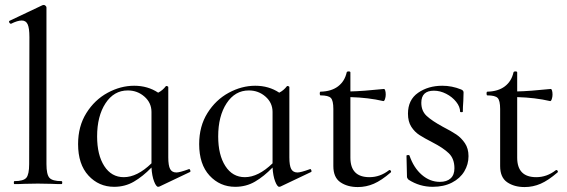

<svg xmlns="http://www.w3.org/2000/svg" viewBox="-20 -745 2294 777"><path d="M38 -12Q75 -12 86.5 -25.5Q98 -39 98 -81L99 -595Q99 -631 92 -646.5Q85 -662 68 -662Q51 -662 25 -649H24Q20 -649 17.5 -654Q15 -659 19 -661L152 -724L157 -725Q161 -725 164.5 -721.5Q168 -718 168 -715V-81Q168 -39 180 -25.5Q192 -12 229 -12Q232 -12 232 -6Q232 0 229 0Q205 0 190 -1L133 -2L77 -1Q63 0 38 0Q36 0 36 -6Q36 -12 38 -12Z M745 -61Q748 -61 750 -56Q752 -51 749 -49L625 10Q623 11 620 11Q612 11 603.5 -11Q595 -33 593 -67Q558 -31 522 -10Q486 11 442 11Q380 11 338 -34.5Q296 -80 296 -162Q296 -234 329.5 -287.5Q363 -341 415.5 -369.5Q468 -398 523 -398Q578 -398 620 -370Q638 -379 651 -396Q652 -397 654 -397Q656 -397 658.5 -395.5Q661 -394 661 -393V-108Q661 -75 668.5 -61Q676 -47 694 -47Q707 -47 743 -60ZM593 -84V-292Q593 -329 564.5 -354Q536 -379 497 -379Q441 -379 407 -327Q373 -275 373 -193Q373 -118 402 -73Q431 -28 481 -28Q535 -28 593 -84Z M1235 -61Q1238 -61 1240 -56Q1242 -51 1239 -49L1115 10Q1113 11 1110 11Q1102 11 1093.5 -11Q1085 -33 1083 -67Q1048 -31 1012 -10Q976 11 932 11Q870 11 828 -34.5Q786 -80 786 -162Q786 -234 819.5 -287.5Q853 -341 905.5 -369.5Q958 -398 1013 -398Q1068 -398 1110 -370Q1128 -379 1141 -396Q1142 -397 1144 -397Q1146 -397 1148.5 -395.5Q1151 -394 1151 -393V-108Q1151 -75 1158.5 -61Q1166 -47 1184 -47Q1197 -47 1233 -60ZM1083 -84V-292Q1083 -329 1054.5 -354Q1026 -379 987 -379Q931 -379 897 -327Q863 -275 863 -193Q863 -118 892 -73Q921 -28 971 -28Q1025 -28 1083 -84Z M1557 -57Q1560 -57 1562 -53Q1564 -49 1561 -47Q1524 -15 1493 -1.5Q1462 12 1428 12Q1386 12 1357.5 -7.5Q1329 -27 1329 -73V-304Q1329 -338 1319 -348.5Q1309 -359 1277 -359Q1274 -359 1274 -367Q1274 -374 1277 -374Q1321 -375 1348 -395.5Q1375 -416 1383 -452Q1384 -456 1391 -456Q1398 -456 1398 -452V-375Q1447 -376 1534 -385Q1537 -385 1539 -378.5Q1541 -372 1541 -362Q1541 -353 1538 -344Q1535 -335 1531 -336Q1471 -350 1398 -352V-107Q1398 -28 1475 -28Q1518 -28 1554 -56Q1555 -57 1557 -57Z M1772 -232Q1807 -214 1827 -200.5Q1847 -187 1861.5 -165.5Q1876 -144 1876 -113Q1876 -80 1859 -51.5Q1842 -23 1809 -6Q1776 11 1731 11Q1678 11 1633 -18Q1627 -24 1627 -30L1625 -115Q1625 -117 1630.5 -117.5Q1636 -118 1637 -116Q1654 -66 1687 -37.5Q1720 -9 1760 -9Q1788 -9 1803.5 -23Q1819 -37 1819 -64Q1819 -103 1796 -125Q1773 -147 1730 -169Q1697 -186 1677.5 -198.5Q1658 -211 1644.5 -232Q1631 -253 1631 -285Q1631 -341 1672 -369.5Q1713 -398 1770 -398Q1809 -398 1846 -383Q1856 -379 1856 -371L1855 -337Q1853 -311 1853 -293Q1853 -291 1847.5 -291Q1842 -291 1842 -293Q1842 -313 1826 -333Q1810 -353 1785.5 -365.5Q1761 -378 1736 -378Q1685 -378 1685 -329Q1685 -296 1706.5 -276Q1728 -256 1772 -232Z M2232 -57Q2235 -57 2237 -53Q2239 -49 2236 -47Q2199 -15 2168 -1.5Q2137 12 2103 12Q2061 12 2032.5 -7.5Q2004 -27 2004 -73V-304Q2004 -338 1994 -348.5Q1984 -359 1952 -359Q1949 -359 1949 -367Q1949 -374 1952 -374Q1996 -375 2023 -395.5Q2050 -416 2058 -452Q2059 -456 2066 -456Q2073 -456 2073 -452V-375Q2122 -376 2209 -385Q2212 -385 2214 -378.5Q2216 -372 2216 -362Q2216 -353 2213 -344Q2210 -335 2206 -336Q2146 -350 2073 -352V-107Q2073 -28 2150 -28Q2193 -28 2229 -56Q2230 -57 2232 -57Z"/></svg>

Font: Cormorant Infant Medium
Style: Regular
Weight: 500
Designer: Christian Thalmann (Catharsis Fonts)
Version: Version 3.000